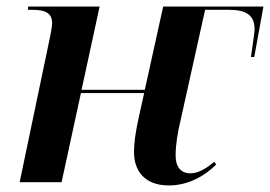

<svg xmlns="http://www.w3.org/2000/svg" viewBox="-20 -556 824 586"><path d="M495 10C559 10 609 -23 640 -54L634 -62C613 -45 588 -27 561 -27C532 -27 516 -47 516 -81C516 -114 522 -151 531 -188L606 -526H679C731 -526 757 -510 757 -467C757 -460 756 -453 746 -382H756L784 -536H478L422 -282H229L284 -536H66L65 -526H79C117 -526 139 -517 139 -485C139 -475 135 -453 131 -435L40 0H168L227 -272H420L404 -200C393 -151 389 -117 389 -92C389 -34 422 10 495 10Z"/></svg>

Font: Noto Serif Display SemiBold
Style: Italic
Weight: 600
Italic angle: -12°
Designer: Monotype Design Team
Foundry: Monotype Imaging Inc.
Version: Version 2.009